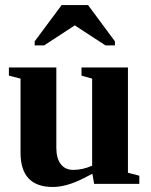

<svg xmlns="http://www.w3.org/2000/svg" viewBox="-20 -725 596 757"><path d="M344.2 -40 311 -22.9Q242.7 12.2 188 12.2Q61 12.2 61 -123V-415L15.1 -426.8V-459H202.1V-142.1Q202.1 -101.1 219.5 -78.1Q236.8 -55.2 269 -55.2Q306.2 -55.2 343.3 -71.8V-415L301.3 -426.8V-459H484.4V-43.9L529.3 -32.2V0H351.1ZM116.7 -545.9V-562L223.1 -705.1H327.1L433.1 -562V-545.9H396L274.9 -625L153.8 -545.9Z"/></svg>

Font: Tinos
Style: Bold
Weight: 700
Designer: Steve Matteson
Foundry: Monotype Imaging Inc.
Version: Version 1.23